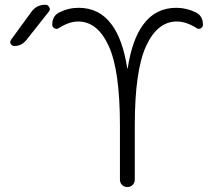

<svg xmlns="http://www.w3.org/2000/svg" viewBox="-20 -796 923 795"><path d="M538.1 -276.4V-52.7Q538.1 -39.1 529.3 -30.3Q520.5 -21.5 507.3 -21.5Q494.1 -21.5 485.4 -30.3Q476.6 -39.1 476.6 -52.7V-276.4Q476.6 -503.9 430.2 -605.5Q383.8 -707 303.7 -707Q266.6 -707 223.6 -679.7Q214.8 -673.8 205.6 -678.7Q196.3 -683.6 196.3 -693.4Q196.3 -729.5 224.6 -744.1Q262.7 -763.7 305.7 -763.7Q391.6 -763.7 442.4 -694.3Q488.3 -632.8 506.8 -513.7Q506.8 -512.7 507.8 -512.7Q508.8 -512.7 508.8 -513.7Q527.3 -632.8 573.2 -694.3Q624 -763.7 710 -763.7Q752.9 -763.7 792 -744.1Q820.3 -729.5 820.3 -693.4Q820.3 -683.6 811 -678.7Q801.8 -673.8 793.9 -679.7Q751 -707 711.9 -707Q631.8 -707 585 -605.5Q538.1 -503.9 538.1 -276.4ZM109.4 -746.1Q130.9 -776.4 168 -776.4Q178.7 -776.4 183.6 -766.6Q186.5 -761.7 186.5 -757.8Q186.5 -752.9 181.6 -747.1L88.9 -629.9Q69.3 -605.5 39.1 -605.5Q29.3 -605.5 24.4 -614.3Q22.5 -618.2 22.5 -621.1Q22.5 -626 25.4 -630.9Z"/></svg>

Font: irohamaru Light
Style: Regular
Weight: 200
Designer: [Source Han Sans]
Ryoko NISHIZUKA  (kana & ideographs); Paul D. Hunt (Latin, Greek & Cyrillic); Wenlong ZHANG  (bopomofo
Version: Version 1.01